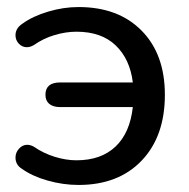

<svg xmlns="http://www.w3.org/2000/svg" viewBox="-20 -516 537 545"><path d="M42 -37Q24 -48 24 -69Q24 -83 34 -94Q44 -105 57 -105Q67 -105 77 -99Q103 -81 135 -71Q167 -61 197 -61Q267 -61 308 -100Q349 -139 357 -212H151Q131 -212 120 -221Q109 -230 109 -247Q109 -282 151 -282H357Q349 -348 308.5 -387Q268 -426 197 -426Q167 -426 135 -416.5Q103 -407 76 -388Q66 -382 56 -382Q43 -382 33.5 -392Q24 -402 24 -416Q24 -436 44 -449Q73 -470 116.5 -483Q160 -496 203 -496Q316 -496 382 -429Q448 -362 448 -247Q448 -129 382 -60Q316 9 203 9Q159 9 115 -3.5Q71 -16 42 -37Z"/></svg>

Font: SN Pro
Style: Regular
Weight: 400
Designer: Tobias Whetton
Foundry: Supernotes
Version: Version 1.003